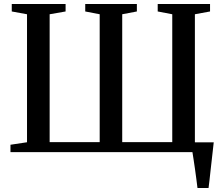

<svg xmlns="http://www.w3.org/2000/svg" viewBox="-20 -763 1118 963"><path d="M970.5 180Q968 159.5 964.8 134.8Q961.5 110 958 84.8Q954.5 59.5 951 37.2Q947.5 15 945 -1L909 -49H1052Q1050 -29.5 1047.2 -6.2Q1044.5 17 1041.8 41.8Q1039 66.5 1036.2 91.2Q1033.5 116 1031 138.8Q1028.5 161.5 1026 180ZM32.5 0V-37L115.5 -49.5V-691.5L39 -705.5V-743H309V-705.5L229 -691.5V-50H480V-691.5L407.5 -705.5V-743H666.5V-705.5L593 -691.5V-50H844V-691.5L771 -705.5V-743H1033.5V-705.5L957.5 -691.5V-49.5L1039.5 -37V0Z"/></svg>

Font: Merriweather 72pt Medium
Style: Regular
Weight: 500
Version: Version 2.100